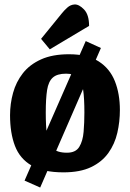

<svg xmlns="http://www.w3.org/2000/svg" viewBox="-20 -756 581 860"><path d="M160 84 90 53 364 -572 432 -541ZM264 16Q174 16 121.5 -14.5Q69 -45 47 -102.5Q25 -160 25 -240Q25 -291 38.5 -340Q52 -389 82.5 -428Q113 -467 164 -490Q215 -513 289 -513Q372 -513 422 -481Q472 -449 494.5 -392.5Q517 -336 517 -263Q517 -211 505.5 -161Q494 -111 465.5 -71Q437 -31 388 -7.5Q339 16 264 16ZM280 -72Q319 -72 335 -98Q351 -124 354.5 -165.5Q358 -207 358 -252Q358 -315 352.5 -353Q347 -391 329.5 -408.5Q312 -426 276 -426Q236 -426 216.5 -408.5Q197 -391 191 -353Q185 -315 185 -252Q185 -192 190 -152Q195 -112 215.5 -92Q236 -72 280 -72ZM203 -535 164 -582 256 -695Q267 -709 281.5 -722Q296 -735 314 -736Q334 -737 356.5 -713.5Q379 -690 379 -640Z"/></svg>

Font: Faustina ExtraBold
Style: Regular
Weight: 800
Designer: Alfonso Garcia
Foundry: http://www.omnibus-type.com
Version: Version 1.200